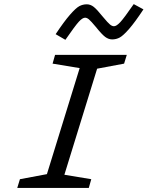

<svg xmlns="http://www.w3.org/2000/svg" viewBox="-20 -925 726 945"><path d="M686 -878.9Q644.5 -815.9 615.7 -783Q586.9 -750 569.6 -740.5Q552.2 -731 532.2 -731Q514.2 -731 497.6 -743.4Q481 -755.9 452.1 -792Q427.7 -821.3 417.7 -829.6Q407.7 -837.9 398.9 -837.9Q386.2 -837.9 368.2 -818.4Q350.1 -798.8 301.8 -729L253.9 -756.8Q295.4 -819.3 324.5 -852.5Q353.5 -885.7 370.6 -894.8Q387.7 -903.8 407.2 -903.8Q425.3 -903.8 441.4 -891.1Q457.5 -878.4 486.8 -841.8Q511.2 -812.5 521.5 -804.2Q531.7 -795.9 541 -795.9Q553.2 -795.9 571.8 -815.7Q590.3 -835.4 638.2 -904.8ZM78.1 -43 210.9 -67.9 372.1 -589.8 238.8 -611.8 251 -654.8H604L590.8 -611.8L458 -586.9L296.9 -64.9L429.2 -43L417 0H64.9Z"/></svg>

Font: IntelOne Mono
Style: Italic
Weight: 400
Italic angle: -16°
Designer: Fred Shallcrass
Foundry: Frere-Jones Type LLC
Version: Version 1.200;hotconv 1.1.0;makeotfexe 2.6.0;FJTRelease1.2